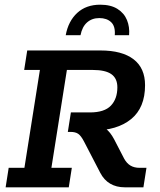

<svg xmlns="http://www.w3.org/2000/svg" viewBox="-20 -798 680 818"><path d="M4 0 17 -83H84L150 -500H83L96 -583H408Q500 -583 549 -545.5Q598 -508 598 -435Q598 -339 538.5 -290.5Q479 -242 375 -242H326L377 -264Q412 -264 431 -249.5Q450 -235 466 -205L509 -122Q520 -102 536 -92.5Q552 -83 575 -83H604L591 0H511Q476 0 449.5 -15.5Q423 -31 407 -62L338 -195Q325 -220 313 -228Q301 -236 281 -236H269L282 -319H363Q425 -319 452.5 -348Q480 -377 480 -426Q480 -464 454.5 -482Q429 -500 375 -500H265L199 -83H286L273 0ZM260 -648Q271 -708 309 -743Q347 -778 407 -778Q452 -778 480.5 -760Q509 -742 521 -712.5Q533 -683 530 -648H469Q472 -686 453.5 -703.5Q435 -721 403 -721Q372 -721 351 -702.5Q330 -684 323 -648Z"/></svg>

Font: Rokkitt SemiBold
Style: Italic
Weight: 600
Italic angle: -9°
Designer: Vernon Adams
Foundry: Vernon Adams
Version: Version 3.103